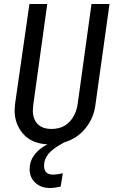

<svg xmlns="http://www.w3.org/2000/svg" viewBox="-20 -709 574 959"><path d="M527 -689 456 -181Q447 -117 406 -67Q365 -17 301 2Q243 33 221.5 60Q200 87 200 118Q200 163 244 163Q267 163 294 156L283 223Q253 230 230 230Q184 230 156 203.5Q128 177 128 136Q128 97 151 65.5Q174 34 217 12Q138 8 95.5 -40.5Q53 -89 53 -158Q53 -168 55 -188L127 -689H216L146 -184Q144 -166 144 -158Q144 -115 167.5 -90Q191 -65 237 -65Q293 -65 326.5 -100Q360 -135 368 -190L437 -689Z"/></svg>

Font: Fira Sans Compressed
Style: Italic
Weight: 400
Width: 1
Italic angle: -8°
Designer: bBox Type GmbH & Carrois Corporate GbR & Edenspiekermann AG
Foundry: bBox Type GmbH & Carrois Corporate GbR & Edenspiekermann AG
Version: Version 4.301